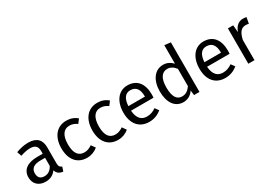

<svg xmlns="http://www.w3.org/2000/svg" viewBox="19 -1609 3492 2479"><g transform="rotate(-30 1764.5 -369.0)"><path d="M45 -147C45 -53 108 12 213 12C277 12 333 -12 370 -67C386 -15 420 6 473 12L494 -52C467 -62 450 -77 450 -123V-364C450 -474 392 -539 265 -539C206 -539 148 -527 83 -503L106 -436C160 -454 209 -464 248 -464C321 -464 358 -436 358 -360V-321H277C130 -321 45 -260 45 -147ZM143 -152C143 -224 192 -260 289 -260H358V-139C328 -84 288 -57 234 -57C174 -57 143 -90 143 -152Z M601 -259C601 -89 689 12 831 12C892 12 945 -8 992 -46L950 -106C910 -80 879 -66 835 -66C752 -66 700 -123 700 -261C700 -398 752 -463 835 -463C879 -463 912 -450 948 -424L992 -482C943 -523 893 -539 831 -539C688 -539 601 -427 601 -259Z M1063 -259C1063 -89 1151 12 1293 12C1354 12 1407 -8 1454 -46L1412 -106C1372 -80 1341 -66 1297 -66C1214 -66 1162 -123 1162 -261C1162 -398 1214 -463 1297 -463C1341 -463 1374 -450 1410 -424L1454 -482C1405 -523 1355 -539 1293 -539C1150 -539 1063 -427 1063 -259Z M1758 12C1831 12 1890 -13 1942 -54L1902 -109C1856 -77 1817 -63 1765 -63C1689 -63 1632 -110 1623 -232H1959C1960 -244 1961 -261 1961 -279C1961 -440 1886 -539 1744 -539C1608 -539 1525 -422 1525 -258C1525 -91 1611 12 1758 12ZM1746 -466C1829 -466 1870 -409 1870 -306V-300H1623C1630 -417 1676 -466 1746 -466Z M2268 12C2333 12 2386 -20 2420 -73L2429 0H2510V-739L2418 -750V-474C2383 -511 2338 -539 2276 -539C2147 -539 2069 -422 2069 -261C2069 -97 2140 12 2268 12ZM2296 -466C2348 -466 2385 -439 2418 -397V-139C2383 -90 2347 -61 2288 -61C2212 -61 2168 -124 2168 -263C2168 -400 2217 -466 2296 -466Z M2892 12C2965 12 3024 -13 3076 -54L3036 -109C2990 -77 2951 -63 2899 -63C2823 -63 2766 -110 2757 -232H3093C3094 -244 3095 -261 3095 -279C3095 -440 3020 -539 2878 -539C2742 -539 2659 -422 2659 -258C2659 -91 2745 12 2892 12ZM2880 -466C2963 -466 3004 -409 3004 -306V-300H2757C2764 -417 2810 -466 2880 -466Z M3330 0V-301C3352 -402 3390 -449 3456 -449C3475 -449 3486 -447 3502 -443L3519 -533C3503 -537 3484 -539 3467 -539C3403 -539 3354 -499 3326 -420L3317 -527H3238V0Z"/></g></svg>

Font: FiraGO Unicode
Style: Regular
Weight: 400
Designer: bBox Type
Foundry: bBox Type GmbH
Version: Version 1.001;PS 001.001;hotconv 1.0.88;makeotf.lib2.5.64775